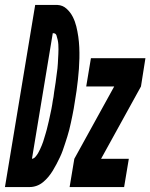

<svg xmlns="http://www.w3.org/2000/svg" viewBox="-67 -755 607 775"><path d="M-47 0 75 -735H165Q186 -734 201.5 -720Q217 -706 226.5 -687.5Q236 -669 241 -648.5Q246 -628 249 -607Q252 -586 253 -564Q254 -542 253.5 -520Q253 -498 251.5 -476.5Q250 -455 247.5 -433Q245 -411 242 -388.5Q239 -366 235 -344Q233 -330 230.5 -316Q228 -302 225 -287.5Q222 -273 219 -259Q216 -245 212.5 -231Q209 -217 204.5 -203Q200 -189 195.5 -175Q191 -161 186 -147Q181 -133 174.5 -119.5Q168 -106 161 -92.5Q154 -79 146 -66Q138 -53 128.5 -41.5Q119 -30 107 -20Q95 -10 81 -5Q67 0 53 0ZM62 -114Q70 -115 76 -122Q82 -129 86.5 -136.5Q91 -144 94.5 -152Q98 -160 101.5 -168Q105 -176 107.5 -184Q110 -192 112.5 -200.5Q115 -209 117.5 -217Q120 -225 122 -233Q124 -241 126 -249.5Q128 -258 130 -266Q132 -274 133.5 -282Q135 -290 137 -298.5Q139 -307 140.5 -315Q142 -323 143.5 -331.5Q145 -340 146 -348Q147 -356 149 -364Q150 -374 151.5 -383.5Q153 -393 154.5 -402.5Q156 -412 157.5 -422Q159 -432 160 -441.5Q161 -451 162.5 -460.5Q164 -470 165 -479.5Q166 -489 166.5 -498.5Q167 -508 167.5 -518Q168 -528 168.5 -537Q169 -546 169 -556Q169 -566 168.5 -575Q168 -584 166 -593.5Q164 -603 161 -612Q158 -621 148 -621H146ZM214 0 233 -114 394 -406H281L300 -520H520L502 -406L341 -114H453L434 0Z"/></svg>

Font: Iosevka SS04 Heavy Oblique
Style: Regular
Weight: 900
Italic angle: -9°
Monospace: yes
Designer: Belleve Invis
Foundry: Belleve Invis
Version: Version 19.0.0; ttfautohint (v1.8.4)